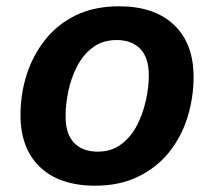

<svg xmlns="http://www.w3.org/2000/svg" viewBox="-20 -579 671 609"><path d="M45 -214Q45 -281 64.5 -342Q84 -403 123 -452.5Q162 -502 220.5 -530.5Q279 -559 358 -559Q470 -559 532 -500Q594 -441 594 -335Q594 -270 575 -208Q556 -146 517 -97Q478 -48 419 -19Q360 10 282 10Q169 10 107 -49Q45 -108 45 -214ZM188 -210Q188 -154 215 -126Q242 -98 290 -98Q333 -98 364 -121Q395 -144 414 -180.5Q433 -217 442.5 -259.5Q452 -302 452 -340Q452 -396 425 -424Q398 -452 350 -452Q306 -452 275 -429Q244 -406 225 -369.5Q206 -333 197 -291Q188 -249 188 -210Z"/></svg>

Font: Kufam SemiBold
Style: Italic
Weight: 600
Italic angle: -11°
Designer: Artur Schmal
Foundry: Original Type
Version: Version 1.301; ttfautohint (v1.8.3)